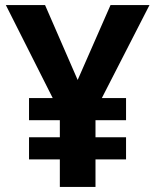

<svg xmlns="http://www.w3.org/2000/svg" viewBox="-20 -734 610 754"><path d="M285 -420 157 -714H3L187 -349H94V-262H215V-195H94V-108H215V0H355V-108H475V-195H355V-262H475V-349H380L567 -714H414Z"/></svg>

Font: Passageway
Style: Regular
Weight: 700
Foundry: Ascender Corporation
Version: Version 1.11